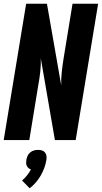

<svg xmlns="http://www.w3.org/2000/svg" viewBox="-20 -755 549 1035"><path d="M0 0 121 -735H233L310 -295Q309 -331 313 -367.5Q317 -404 323 -441L371 -735H509L388 0H276L200 -440Q201 -404 197 -367.5Q193 -331 186 -294L138 0ZM140 260 99 218Q114 205 126 190Q138 175 147 158Q139 156 133.5 151Q128 146 124.5 139Q121 132 121 123.5Q121 115 122 107Q124 96 128.5 85.5Q133 75 142.5 67Q152 59 163 56Q174 53 185 53Q196 53 206 56Q216 59 222.5 67Q229 75 230.5 85.5Q232 96 230 107Q227 128 219 149.5Q211 171 200 190.5Q189 210 173.5 228Q158 246 140 260Z"/></svg>

Font: Iosevka Curly Heavy
Style: Italic
Weight: 900
Italic angle: -9°
Monospace: yes
Designer: Belleve Invis
Foundry: Belleve Invis
Version: Version 22.1.2; ttfautohint (v1.8.4)